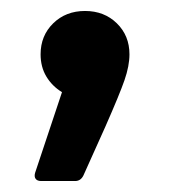

<svg xmlns="http://www.w3.org/2000/svg" viewBox="-20 -168 310 350"><path d="M55 162Q48 162 45 158Q42 154 44 147L93 0Q75 -11 64.5 -28.5Q54 -46 54 -69Q54 -103 77 -125.5Q100 -148 135 -148Q170 -148 193 -125.5Q216 -103 216 -69Q216 -48 207 -22Q198 4 172 63L132 152Q127 162 117 162Z"/></svg>

Font: LINE Seed Sans TH
Style: Bold
Weight: 700
Designer: Dalton Maag Ltd | Thai characters by Cadson Demak Co.,Ltd.
Foundry: Dalton Maag Ltd
Version: Version 1.002